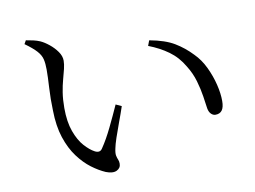

<svg xmlns="http://www.w3.org/2000/svg" viewBox="-72 -787 1144 860"><g transform="rotate(-10 500.0 -357.0)"><path d="M344 -39Q314 -52 282.5 -75.5Q251 -99 223 -136.5Q195 -174 177.5 -227Q160 -280 159 -351Q157 -405 160 -454Q163 -503 163 -537Q163 -564 158.5 -583.5Q154 -603 137 -622Q120 -641 85 -666L94 -682Q112 -679 127.5 -675.5Q143 -672 157 -666Q175 -658 195.5 -641.5Q216 -625 230.5 -604.5Q245 -584 245 -563Q245 -547 240 -526Q235 -505 228 -480Q221 -455 216 -423.5Q211 -392 211 -353Q211 -290 227 -246Q243 -202 266.5 -176Q290 -150 311 -139Q322 -133 331 -134.5Q340 -136 346 -146Q370 -181 394.5 -231.5Q419 -282 440 -329L466 -317Q455 -284 441.5 -248Q428 -212 418 -182Q408 -152 405 -136Q400 -114 402.5 -102.5Q405 -91 408.5 -83.5Q412 -76 412 -65Q412 -45 393.5 -36Q375 -27 344 -39ZM873 -206Q862 -206 853 -215Q844 -224 841 -241Q838 -263 833 -296.5Q828 -330 817 -368Q806 -406 784 -441Q758 -486 718.5 -514.5Q679 -543 629 -562L638 -586Q709 -573 750.5 -548Q792 -523 826 -487Q855 -458 874 -418Q893 -378 903 -337Q913 -296 913 -262Q913 -233 903 -219.5Q893 -206 873 -206Z"/></g></svg>

Font: Noto Serif KR
Style: Regular
Weight: 400
Designer: Ryoko NISHIZUKA  (kana & ideographs); Frank Grießhammer (Latin, Greek & Cyrillic); Wenlong ZHANG  (bopomofo); Sandoll Co
Foundry: Adobe
Version: Version 2.003-H1;hotconv 1.1.1;makeotfexe 2.6.0